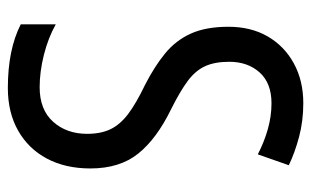

<svg xmlns="http://www.w3.org/2000/svg" viewBox="-168 -596 774 477"><g transform="rotate(90 218.5 -357.0)"><path d="M398 -195Q398 -133 373.5 -87Q349 -41 304 -15.5Q259 10 198 10Q103 10 40 -22V-109Q74 -90 116 -79.5Q158 -69 196 -69Q252 -69 282 -102.5Q312 -136 312 -187Q312 -221 300.5 -245Q289 -269 262.5 -289Q236 -309 190 -331Q145 -354 112.5 -380.5Q80 -407 63 -444.5Q46 -482 46 -538Q46 -594 70 -635.5Q94 -677 137 -700.5Q180 -724 236 -724Q280 -724 319.5 -713.5Q359 -703 390 -688L363 -611Q332 -627 300 -636Q268 -645 236 -645Q186 -645 159.5 -615.5Q133 -586 133 -540Q133 -504 144 -480Q155 -456 180.5 -437Q206 -418 250 -396Q324 -360 361 -314Q398 -268 398 -195Z"/></g></svg>

Font: Avrile Sans Condensed
Style: Regular
Weight: 400
Width: 3
Designer: Monotype Design Team
Foundry: Monotype Imaging Inc.
Version: Version 2.001;September 10, 2019;FontCreator 11.5.0.2425 64-